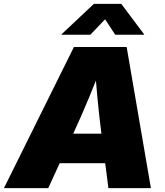

<svg xmlns="http://www.w3.org/2000/svg" viewBox="-54 -970 852 990"><path d="M-33.7 0 327.1 -727.5H599.1L724.1 0H504.9L468.8 -282.2Q457 -374 448.2 -467.8Q439.5 -561.5 432.6 -658.7H482.9Q444.3 -561.5 405.5 -467.8Q366.7 -374 324.2 -282.2L194.8 0ZM166.5 -128.4 191.4 -280.8H591.8L566.9 -128.4ZM412.1 -791H262.7L263.2 -793L430.2 -950.2H571.3L689 -793V-791H540L487.8 -870.6Z"/></svg>

Font: Inter 24pt Black
Style: Italic
Weight: 900
Italic angle: -9.3988°
Designer: Rasmus Andersson
Foundry: rsms
Version: Version 4.001;git-66647c0bb